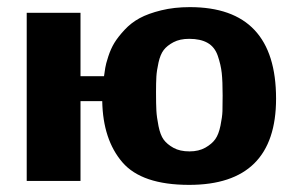

<svg xmlns="http://www.w3.org/2000/svg" viewBox="-20 -508 840 539"><path d="M55 0V-472H206V-294H272Q274 -307 275.5 -317.5Q277 -328 284 -349.5Q291 -371 301 -387.5Q311 -404 329.5 -424Q348 -444 372 -457Q396 -470 432.5 -479Q469 -488 513 -488Q755 -488 755 -231Q755 11 511 11Q378 11 323.5 -52.5Q269 -116 267 -224H206V0ZM418 -249Q418 -216 419 -197.5Q420 -179 425 -154Q430 -129 439.5 -116Q449 -103 467 -93Q485 -83 512 -83Q538 -83 556.5 -93.5Q575 -104 584.5 -117.5Q594 -131 599 -155.5Q604 -180 604.5 -196Q605 -212 605 -240Q605 -280 602.5 -303Q600 -326 591.5 -351Q583 -376 563 -387.5Q543 -399 511 -399Q485 -399 467 -389.5Q449 -380 439.5 -367.5Q430 -355 425 -332.5Q420 -310 419 -293Q418 -276 418 -249Z"/></svg>

Font: Coval
Style: Black
Weight: 1000
Foundry: Context Ltd
Version: Version 001.000